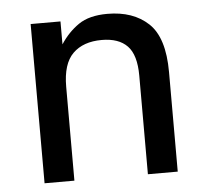

<svg xmlns="http://www.w3.org/2000/svg" viewBox="-43 -564 656 609"><g transform="rotate(-5 285.0 -259.0)"><path d="M170 0H75V-507H170V-434Q194 -471 228 -494.5Q262 -518 320 -518Q402 -518 450.5 -472.5Q499 -427 499 -317V0H404V-314Q404 -380 376.5 -408.5Q349 -437 295 -437Q236 -437 203 -404.5Q170 -372 170 -299Z"/></g></svg>

Font: 42dot Sans Medium
Style: Regular
Weight: 500
Designer: 42dot
Version: Version 1.000